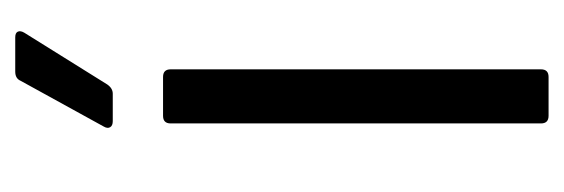

<svg xmlns="http://www.w3.org/2000/svg" viewBox="-264 -476 740 252"><g transform="rotate(-90 106.0 -350.0)"><path d="M70 -10V-496Q70 -506 80 -506H131Q141 -506 141 -496V-10Q141 0 131 0H80Q70 0 70 -10ZM66 -584 126 -693Q129 -700 138 -700H183Q189 -700 190.5 -696.5Q192 -693 189 -688L121 -579Q116 -572 109 -572H73Q67 -572 65 -575.5Q63 -579 66 -584Z"/></g></svg>

Font: Barlow
Style: Regular
Weight: 400
Designer: Jeremy Tribby
Foundry: Tribby Type
Version: Version 1.408;December 10, 2018;FontCreator 11.5.0.2430 64-b